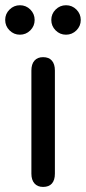

<svg xmlns="http://www.w3.org/2000/svg" viewBox="-53 -712 330 737"><path d="M67.5 -45.3V-441.1Q67.5 -465.9 79.2 -479.2Q91 -492.6 112.3 -492.6Q134.8 -492.6 146.2 -479.2Q157.7 -465.9 157.7 -441.1V-45.3Q157.7 -20.5 146.2 -7.5Q134.8 5.5 112.3 5.5Q91 5.5 79.2 -8Q67.5 -21.5 67.5 -45.3ZM-33.1 -635.5Q-33.1 -658.8 -16.4 -675.3Q0.3 -691.9 23.6 -691.9Q46.9 -691.9 63.5 -675.3Q80 -658.6 80 -635.3Q80 -612 63.4 -595.4Q46.7 -578.8 23.4 -578.8Q0.1 -578.8 -16.5 -595.5Q-33.1 -612.1 -33.1 -635.5ZM143.9 -635.5Q143.9 -658.8 160.5 -675.3Q177.2 -691.9 200.5 -691.9Q223.8 -691.9 240.4 -675.3Q257 -658.6 257 -635.3Q257 -612 240.3 -595.4Q223.6 -578.8 200.3 -578.8Q177 -578.8 160.4 -595.5Q143.9 -612.1 143.9 -635.5Z"/></svg>

Font: SN Pro Thin
Style: Regular
Weight: 200
Designer: Tobias Whetton
Foundry: Supernotes
Version: Version 1.003;Glyphs 3.3 (3324)